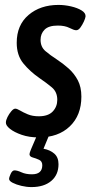

<svg xmlns="http://www.w3.org/2000/svg" viewBox="-20 -550 393 781"><path d="M138 9Q99 9 68.5 -1.5Q38 -12 20.5 -26Q3 -40 4 -52Q4 -61 10.5 -74Q17 -87 26 -97.5Q35 -108 42 -108Q49 -108 61.5 -100.5Q74 -93 93 -85Q112 -77 138 -77Q176 -77 194.5 -96.5Q213 -116 213 -144Q213 -176 191 -194.5Q169 -213 141 -232Q102 -259 75 -292Q48 -325 48 -376Q48 -448 96 -489Q144 -530 218 -530Q243 -530 269 -524Q295 -518 312 -507.5Q329 -497 328 -483Q327 -475 321 -462Q315 -449 307 -438Q299 -427 290 -427Q281 -427 262.5 -436.5Q244 -446 215 -446Q178 -446 161.5 -429.5Q145 -413 145 -388Q145 -359 165 -342Q185 -325 210 -309Q236 -292 259 -271.5Q282 -251 296.5 -223.5Q311 -196 311 -157Q311 -81 264 -36Q217 9 138 9ZM108 211Q88 211 67 206Q46 201 31.5 193.5Q17 186 17 178Q17 171 23.5 157Q30 143 39 143Q50 143 67.5 151Q85 159 110 159Q152 159 152 122Q152 106 139 100Q126 94 113 90.5Q100 87 100 77Q100 72 106.5 56.5Q113 41 132 -3H181L157 55Q184 60 201 75Q218 90 218 118Q218 161 188.5 186Q159 211 108 211Z"/></svg>

Font: Asap Condensed Condensed Medium
Style: Italic
Weight: 500
Width: 3
Italic angle: -6°
Designer: Pablo Cosgaya
Foundry: Omnibus-Type
Version: Version 3.001; ttfautohint (v1.8.4.7-5d5b)